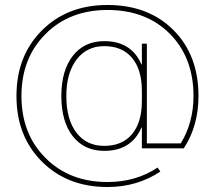

<svg xmlns="http://www.w3.org/2000/svg" viewBox="-20 -645 862 770"><path d="M549 -133H547Q507 -40 398 -40Q318 -40 272 -98.5Q226 -157 226 -260Q226 -362 272 -421Q318 -480 398 -480Q507 -480 547 -387H549V-470H569V-70H705Q756 -154 756 -260Q756 -414 661 -509.5Q566 -605 411 -605Q259 -605 162.5 -508.5Q66 -412 66 -260Q66 -108 162.5 -11.5Q259 85 411 85Q525 85 612 27L623 43Q530 105 411 105Q250 105 148 3Q46 -99 46 -260Q46 -421 148 -523Q250 -625 411 -625Q575 -625 675.5 -524.5Q776 -424 776 -260Q776 -140 717 -50H549ZM246 -260Q246 -166 286.5 -113Q327 -60 398 -60Q470 -60 509.5 -107Q549 -154 549 -240V-280Q549 -366 509.5 -413Q470 -460 398 -460Q328 -460 287 -406Q246 -352 246 -260Z"/></svg>

Font: Mplus 1p Thin
Style: Regular
Weight: 250
Version: Version 1.061